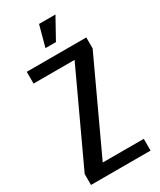

<svg xmlns="http://www.w3.org/2000/svg" viewBox="-222 -961 859 1033"><g transform="rotate(-30 207.5 -445.0)"><path d="M20 0V-68L280 -627H25V-700H395V-632L135 -73H390V0ZM176 -760 211 -890H313L241 -760Z"/></g></svg>

Font: Cuprum Medium
Style: Regular
Weight: 500
Designer: Jovanny Lemonad
Foundry: Jovanny Lemonad
Version: Version 3.000